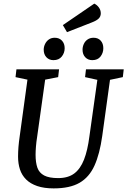

<svg xmlns="http://www.w3.org/2000/svg" viewBox="-20 -1032 705 1063"><path d="M277 11Q224 11 186 -2Q148 -15 124.5 -38.5Q101 -62 90.5 -94Q80 -126 80 -165Q80 -216 89 -277L132 -591L66 -605L71 -648H307L302 -605L230 -591L186 -277Q181 -246 179 -220Q177 -194 177 -175Q177 -132 187 -103.5Q197 -75 224.5 -60.5Q252 -46 302 -46Q357 -46 391 -71.5Q425 -97 445 -148Q465 -199 475 -277L519 -590L451 -605L456 -648H665L660 -605L589 -590L546 -279Q532 -179 503 -115Q474 -51 420.5 -20Q367 11 277 11ZM491 -699Q467 -699 452 -715Q437 -731 437 -757Q437 -773 444 -788.5Q451 -804 465 -813.5Q479 -823 498 -823Q523 -823 537.5 -807Q552 -791 552 -765Q552 -739 536.5 -719Q521 -699 491 -699ZM276 -699Q252 -699 237 -715Q222 -731 222 -757Q222 -773 229.5 -788.5Q237 -804 250.5 -813.5Q264 -823 283 -823Q308 -823 323 -807Q338 -791 338 -765Q338 -739 322 -719Q306 -699 276 -699ZM351 -854 328 -893 502 -1012Q517 -1005 527.5 -990.5Q538 -976 538 -958Q538 -941 526.5 -929.5Q515 -918 489 -908Z"/></svg>

Font: Faustina Medium
Style: Italic
Weight: 500
Italic angle: -8°
Designer: Alfonso Garcia
Foundry: http://www.omnibus-type.com
Version: Version 1.200